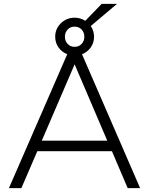

<svg xmlns="http://www.w3.org/2000/svg" viewBox="-20 -968 767 988"><path d="M556 -190H172L90 0H26L326 -689Q298 -700 281 -724Q264 -748 264 -779Q264 -820 293.5 -848.5Q323 -877 364 -877Q393 -877 419 -861L503 -948H582L447 -834Q464 -809 464 -779Q464 -748 447 -724Q430 -700 402 -689L701 0H637ZM314 -779Q314 -757 328 -742Q342 -727 364 -727Q386 -727 400 -742Q414 -757 414 -779Q414 -801 400 -816Q386 -831 364 -831Q342 -831 328 -816Q314 -801 314 -779ZM195 -244H532L364 -637Z"/></svg>

Font: Muli Light
Style: Regular
Weight: 300
Designer: Vernon Adams
Foundry: Vernon Adams
Version: Version 2.100